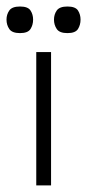

<svg xmlns="http://www.w3.org/2000/svg" viewBox="-57 -564 265 584"><path d="M53.3 0V-405.7H98.3V0ZM3.8 -463.3Q-20.3 -463.3 -28.8 -475.8Q-37.2 -488.3 -37.2 -504.3Q-37.2 -520 -28.7 -532.1Q-20.3 -544.2 3.9 -544.2Q28 -544.2 35.8 -532.1Q43.7 -520 43.7 -504.3Q43.7 -488.3 35.8 -475.8Q28 -463.3 3.8 -463.3ZM148.2 -463.3Q124 -463.3 115.6 -475.8Q107.2 -488.3 107.2 -504.3Q107.2 -520 115.6 -532.1Q124.1 -544.2 148.2 -544.2Q172.3 -544.2 180.2 -532.1Q188 -520 188 -504.3Q188 -488.3 180.2 -475.8Q172.3 -463.3 148.2 -463.3Z"/></svg>

Font: Darker Grotesque Light
Style: Regular
Weight: 300
Designer: Gabriel Lam
Foundry: TypeRant
Version: Version 1.000;gftools[0.9.28]